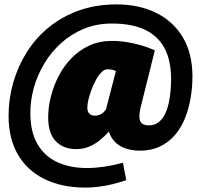

<svg xmlns="http://www.w3.org/2000/svg" viewBox="-20 -730 906 873"><path d="M370 123Q261 123 182 84Q103 45 61 -28Q19 -101 19 -202Q19 -281 40.5 -355.5Q62 -430 103 -494.5Q144 -559 204 -607.5Q264 -656 341 -683Q418 -710 510 -710Q612 -710 690 -671.5Q768 -633 811.5 -560Q855 -487 855 -382Q855 -332 846.5 -283Q838 -234 820.5 -191Q803 -148 775 -115.5Q747 -83 707.5 -64Q668 -45 617 -45Q590 -45 567 -50.5Q544 -56 526 -66.5Q508 -77 495 -93.5Q482 -110 475 -132Q457 -111 434 -92.5Q411 -74 384.5 -63Q358 -52 327 -52Q268 -52 233.5 -88Q199 -124 199 -197Q199 -241 211 -289.5Q223 -338 246 -383Q269 -428 304 -464.5Q339 -501 385 -522.5Q431 -544 488 -544Q523 -544 557 -538.5Q591 -533 623.5 -523.5Q656 -514 684 -501L618 -236Q613 -212 614 -195Q615 -178 625.5 -169Q636 -160 656 -160Q682 -160 700 -173.5Q718 -187 729.5 -210Q741 -233 747 -260.5Q753 -288 755.5 -316.5Q758 -345 758 -370Q758 -455 728 -511Q698 -567 638.5 -595Q579 -623 489 -623Q420 -623 362.5 -599.5Q305 -576 259.5 -535.5Q214 -495 182.5 -443Q151 -391 134.5 -333Q118 -275 118 -217Q118 -130 150.5 -74.5Q183 -19 241 7.5Q299 34 375 34Q412 34 453.5 28Q495 22 539 10L554 89Q526 99 493.5 107Q461 115 429 119Q397 123 370 123ZM412 -204Q422 -204 431.5 -207.5Q441 -211 449 -218Q457 -225 462 -233L507 -407Q498 -411 490 -413Q482 -415 469 -415Q455 -415 441.5 -401.5Q428 -388 416.5 -367Q405 -346 396 -322Q387 -298 382 -276.5Q377 -255 377 -241Q377 -223 386 -213.5Q395 -204 412 -204Z"/></svg>

Font: Georama ExtraCondensed Thin Black
Style: Italic
Weight: 900
Italic angle: -9°
Version: Version 1.001